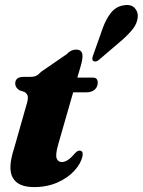

<svg xmlns="http://www.w3.org/2000/svg" viewBox="-20 -752 581 782"><path d="M79.5 -377.5 58.5 -384.5Q42 -396 42 -411.5Q42 -439 76.5 -439H104.5Q118 -439 126.8 -443Q135.5 -447 148 -460L252 -531.5Q268.5 -550 290 -550Q316 -550 316 -523.5Q316 -516 314.2 -506Q312.5 -496 308 -480.5L295 -436H358Q378 -436 378 -416Q378 -397.5 365.5 -386.8Q353 -376 332.5 -376H278L217 -163.5Q205 -121.5 210.8 -106.8Q216.5 -92 232 -92Q255.5 -92 283.5 -126Q291 -133.5 295 -136Q299 -138.5 304 -138.5Q320 -138.5 316 -115.5Q309 -85 282.5 -56.2Q256 -27.5 214 -8.8Q172 10 118.5 10Q53.5 10 32 -28Q10.5 -66 37.5 -148L87.5 -324Q95 -347 93.2 -358.8Q91.5 -370.5 79.5 -377.5ZM398.5 -637.5Q412 -675 432 -700Q452 -725 482 -730Q512.5 -736 527.8 -720.2Q543 -704.5 541 -682.5Q538.5 -656 521.5 -634.5Q504.5 -613 477.5 -589L385 -510Q371 -497 360.5 -503.5Q355.5 -507 356 -513.5Q356.5 -520 359.5 -527.5Z"/></svg>

Font: Fraunces 144pt Soft Black
Style: Italic
Weight: 900
Italic angle: -16°
Version: Version 1.000;[b76b70a41]